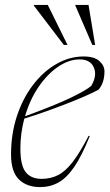

<svg xmlns="http://www.w3.org/2000/svg" viewBox="-20 -752 446 782"><path d="M345.5 -197.5Q313.5 -118 282.8 -72.8Q252 -27.5 218.2 -8.8Q184.5 10 143.5 10Q89 10 57 -21.2Q25 -52.5 25 -123Q25 -207 49 -279.5Q73 -352 114.8 -406.5Q156.5 -461 209.8 -491.5Q263 -522 321 -522Q363.5 -522 384.5 -503.5Q405.5 -485 405.5 -461Q405.5 -414.5 381 -386.5Q358 -374 322.2 -358.5Q286.5 -343 244.2 -326.8Q202 -310.5 159.2 -295.5Q116.5 -280.5 79 -269Q71.5 -240.5 67.2 -210Q63 -179.5 63 -147.5Q63 -77.5 85 -50.5Q107 -23.5 149.5 -23.5Q187 -23.5 217.2 -39.2Q247.5 -55 276.8 -93.2Q306 -131.5 341 -199ZM304.5 -510Q260.5 -510 216.8 -480.2Q173 -450.5 137.2 -398.2Q101.5 -346 82 -278.5Q200 -321.5 264.5 -352.2Q329 -383 351.5 -402Q376.5 -444.5 362.2 -477.2Q348 -510 304.5 -510ZM255 -569H240L118 -729V-732H174.5ZM367.5 -569H356L287 -729V-732H340.5Z"/></svg>

Font: Newsreader Display ExtraLight
Style: Italic
Weight: 275
Italic angle: -17°
Designer: Hugues Gentile
Foundry: Production Type
Version: Version 1.001